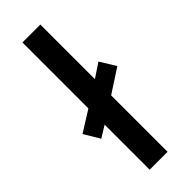

<svg xmlns="http://www.w3.org/2000/svg" viewBox="-262 -786 811 811"><g transform="rotate(-45 143.5 -380.0)"><path d="M84 0V-269L32 -237L-10 -307L84 -366V-760H191V-434L254 -476L297 -406L191 -337V0Z"/></g></svg>

Font: Noto Sans Symbols Medium
Style: Regular
Weight: 500
Version: Version 2.002